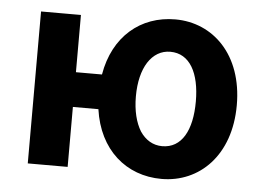

<svg xmlns="http://www.w3.org/2000/svg" viewBox="-46 -632 959 705"><g transform="rotate(5 434.0 -280.0)"><path d="M483 -406C503 -437 531 -454 565 -454C637 -454 674 -385 674 -280C674 -174 637 -106 565 -106C531 -106 503 -123 483 -153C464 -184 453 -227 453 -280C453 -333 464 -376 483 -406ZM79 -280V0H226V-221H320C341 -73 442 14 573 14C712 14 825 -94 825 -280C825 -466 712 -574 573 -574C445 -574 346 -491 322 -349H226V-560H152H79Z"/></g></svg>

Font: GenSekiGothic2 TW B
Style: Regular
Weight: 700
Version: Version 2.100;PS 2.1;hotconv 16.6.51;makeotf.lib2.5.65220 DE